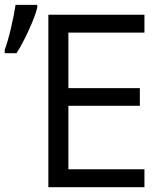

<svg xmlns="http://www.w3.org/2000/svg" viewBox="-41 -775 680 795"><path d="M557.1 0H159.2V-713.9H557.1V-640.1H242.2V-410.2H538.1V-336.9H242.2V-74.2H557.1ZM-21.5 -568.8Q-8.3 -604 4.6 -659.4Q17.6 -714.8 23.4 -754.9H113.3V-743.7Q104.5 -707.5 77.9 -649.7Q51.3 -591.8 27.3 -554.7H-21.5Z"/></svg>

Font: HunimalSansv1.5
Style: Regular
Weight: 400
Foundry: Ascender Corporation
Version: Version 1.10